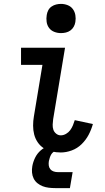

<svg xmlns="http://www.w3.org/2000/svg" viewBox="-20 -775 540 986"><path d="M292 8Q269 8 246 3Q223 -2 204.5 -14Q186 -26 173.5 -44.5Q161 -63 155.5 -84.5Q150 -106 150 -130Q150 -154 154 -177L198 -442H88V-530H314L253 -163Q251 -149 250.5 -135Q250 -121 254 -109Q258 -97 268.5 -88.5Q279 -80 292 -80Q306 -80 319 -87.5Q332 -95 340.5 -106.5Q349 -118 354.5 -131.5Q360 -145 364 -158L457 -138Q449 -109 435 -82.5Q421 -56 399 -34.5Q377 -13 348.5 -2.5Q320 8 292 8ZM293 -605Q275 -605 258.5 -611.5Q242 -618 232 -631.5Q222 -645 219.5 -662.5Q217 -680 220 -698Q222 -711 228 -722.5Q234 -734 245 -741.5Q256 -749 268.5 -752Q281 -755 293 -755Q311 -755 327.5 -748.5Q344 -742 354 -728.5Q364 -715 367 -697.5Q370 -680 367 -662Q365 -649 358.5 -637.5Q352 -626 341.5 -618.5Q331 -611 318.5 -608Q306 -605 293 -605ZM264 191Q247 191 230.5 189Q214 187 199.5 181.5Q185 176 172.5 166Q160 156 153 142Q146 128 144.5 111.5Q143 95 146 78Q150 56 160.5 34.5Q171 13 189.5 -3Q208 -19 231 -25.5Q254 -32 276 -32L271 0Q262 0 254.5 5.5Q247 11 242.5 19Q238 27 235.5 35.5Q233 44 231 52Q229 64 230.5 75Q232 86 238.5 94Q245 102 255.5 105.5Q266 109 278 109H353L339 191Z"/></svg>

Font: Iosevka Slab Semibold
Style: Italic
Weight: 600
Italic angle: -9°
Monospace: yes
Designer: Belleve Invis
Foundry: Belleve Invis
Version: Version 11.1.1; ttfautohint (v1.8.3)